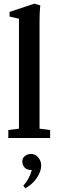

<svg xmlns="http://www.w3.org/2000/svg" viewBox="-20 -746 316 1038"><path d="M24.9 0V-43L82.5 -50.3V-644.5L31.7 -656.7V-681.6L165.5 -726.1L197.8 -716.8Q193.8 -679.2 193.8 -634.8V-50.3L251 -43V0ZM117.2 272 106 258.3Q139.6 220.2 151.9 172.9H148.9Q123 172.9 111.8 158.4Q100.6 144 100.6 127Q100.6 109.4 114 97.9Q127.4 86.4 148.4 86.4Q170.9 86.4 186.8 105.2Q202.6 124 202.6 148.4Q202.6 181.2 179.7 215.1Q156.7 249 117.2 272Z"/></svg>

Font: Elstob 6pt SemiBold
Style: Regular
Weight: 600
Designer: Peter S. Baker
Version: Version 1.015